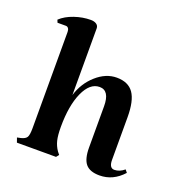

<svg xmlns="http://www.w3.org/2000/svg" viewBox="-98 -575 631 669"><g transform="rotate(20 217.5 -240.5)"><path d="M383 -27Q402 -27 420 -42L428 -32Q391 9 341 9Q305 9 289.5 -9.5Q274 -28 274 -70V-223Q274 -281 237 -281Q201 -281 179 -232Q157 -183 157 -104Q157 -73 161.5 -54.5Q166 -36 177 -20L185 -10L177 0H32L26 -17L40 -20Q56 -24 61 -32.5Q66 -41 66 -66V-423Q66 -431 62.5 -436Q59 -441 53 -441H22L18 -451Q37 -469 67.5 -479.5Q98 -490 128 -490Q141 -490 149 -484.5Q157 -479 157 -469V-222Q171 -269 206.5 -300.5Q242 -332 282 -332Q325 -332 344.5 -304Q364 -276 364 -215V-57Q364 -27 383 -27Z"/></g></svg>

Font: Katibeh
Style: Regular
Weight: 400
Designer: Arabic design by Kourosh Beigpour, Latin design by Eduardo Tunni, engineering by Lasse Fister
Version: Version 1.000